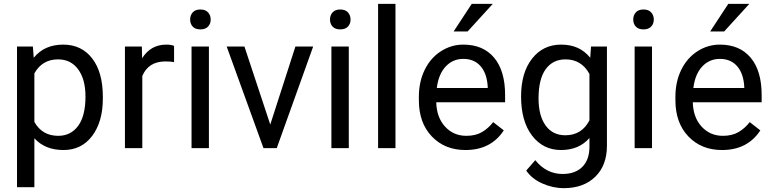

<svg xmlns="http://www.w3.org/2000/svg" viewBox="-20 -770 4015 998"><path d="M514.6 -258.3Q514.6 -137.7 459.5 -64Q404.3 9.8 310.1 9.8Q213.9 9.8 158.7 -51.3V203.1H68.4V-528.3H150.9L155.3 -469.7Q210.4 -538.1 308.6 -538.1Q403.8 -538.1 459.2 -466.3Q514.6 -394.5 514.6 -266.6ZM424.3 -268.6Q424.3 -357.9 386.2 -409.7Q348.1 -461.4 281.7 -461.4Q199.7 -461.4 158.7 -388.7V-136.2Q199.2 -64 282.7 -64Q347.7 -64 386 -115.5Q424.3 -167 424.3 -268.6Z M884.8 -447.3Q864.3 -450.7 840.3 -450.7Q751.5 -450.7 719.7 -375V0H629.4V-528.3H717.3L718.8 -467.3Q763.2 -538.1 844.7 -538.1Q871.1 -538.1 884.8 -531.2Z M1065.9 0H975.6V-528.3H1065.9ZM968.3 -668.5Q968.3 -690.4 981.7 -705.6Q995.1 -720.7 1021.5 -720.7Q1047.9 -720.7 1061.5 -705.6Q1075.2 -690.4 1075.2 -668.5Q1075.2 -646.5 1061.5 -631.8Q1047.9 -617.2 1021.5 -617.2Q995.1 -617.2 981.7 -631.8Q968.3 -646.5 968.3 -668.5Z M1384.8 -122.6 1515.6 -528.3H1607.9L1418.5 0H1349.6L1158.2 -528.3H1250.5Z M1793 0H1702.6V-528.3H1793ZM1695.3 -668.5Q1695.3 -690.4 1708.7 -705.6Q1722.2 -720.7 1748.5 -720.7Q1774.9 -720.7 1788.6 -705.6Q1802.2 -690.4 1802.2 -668.5Q1802.2 -646.5 1788.6 -631.8Q1774.9 -617.2 1748.5 -617.2Q1722.2 -617.2 1708.7 -631.8Q1695.3 -646.5 1695.3 -668.5Z M2035.6 0H1945.3V-750H2035.6Z M2399.4 9.8Q2292 9.8 2224.6 -60.8Q2157.2 -131.3 2157.2 -249.5V-266.1Q2157.2 -344.7 2187.3 -406.5Q2217.3 -468.3 2271.2 -503.2Q2325.2 -538.1 2388.2 -538.1Q2491.2 -538.1 2548.3 -470.2Q2605.5 -402.3 2605.5 -275.9V-238.3H2247.6Q2249.5 -160.2 2293.2 -112.1Q2336.9 -64 2404.3 -64Q2452.1 -64 2485.4 -83.5Q2518.6 -103 2543.5 -135.3L2598.6 -92.3Q2532.2 9.8 2399.4 9.8ZM2388.2 -463.9Q2333.5 -463.9 2296.4 -424.1Q2259.3 -384.3 2250.5 -312.5H2515.1V-319.3Q2511.2 -388.2 2478 -426Q2444.8 -463.9 2388.2 -463.9ZM2432.1 -750H2541.5L2410.6 -606.4H2337.9Z M2688.5 -268.6Q2688.5 -392.1 2745.6 -465.1Q2802.7 -538.1 2897 -538.1Q2993.7 -538.1 3047.9 -469.7L3052.2 -528.3H3134.8V-12.7Q3134.8 89.8 3074 148.9Q3013.2 208 2910.6 208Q2853.5 208 2798.8 183.6Q2744.1 159.2 2715.3 116.7L2762.2 62.5Q2820.3 134.3 2904.3 134.3Q2970.2 134.3 3007.1 97.2Q3043.9 60.1 3043.9 -7.3V-52.7Q2989.7 9.8 2896 9.8Q2803.2 9.8 2745.8 -64.9Q2688.5 -139.6 2688.5 -268.6ZM2779.3 -258.3Q2779.3 -168.9 2815.9 -117.9Q2852.5 -66.9 2918.5 -66.9Q3003.9 -66.9 3043.9 -144.5V-385.7Q3002.4 -461.4 2919.4 -461.4Q2853.5 -461.4 2816.4 -410.2Q2779.3 -358.9 2779.3 -258.3Z M3369.1 0H3278.8V-528.3H3369.1ZM3271.5 -668.5Q3271.5 -690.4 3284.9 -705.6Q3298.3 -720.7 3324.7 -720.7Q3351.1 -720.7 3364.7 -705.6Q3378.4 -690.4 3378.4 -668.5Q3378.4 -646.5 3364.7 -631.8Q3351.1 -617.2 3324.7 -617.2Q3298.3 -617.2 3284.9 -631.8Q3271.5 -646.5 3271.5 -668.5Z M3732.9 9.8Q3625.5 9.8 3558.1 -60.8Q3490.7 -131.3 3490.7 -249.5V-266.1Q3490.7 -344.7 3520.8 -406.5Q3550.8 -468.3 3604.7 -503.2Q3658.7 -538.1 3721.7 -538.1Q3824.7 -538.1 3881.8 -470.2Q3939 -402.3 3939 -275.9V-238.3H3581.1Q3583 -160.2 3626.7 -112.1Q3670.4 -64 3737.8 -64Q3785.6 -64 3818.8 -83.5Q3852.1 -103 3877 -135.3L3932.1 -92.3Q3865.7 9.8 3732.9 9.8ZM3721.7 -463.9Q3667 -463.9 3629.9 -424.1Q3592.8 -384.3 3584 -312.5H3848.6V-319.3Q3844.7 -388.2 3811.5 -426Q3778.3 -463.9 3721.7 -463.9ZM3765.6 -750H3875L3744.1 -606.4H3671.4Z"/></svg>

Font: Roboto-ThirdPerson-AD3FC
Style: ThirdPerson-AD3FC
Weight: 400
Designer: Google
Version: Version 2.137; 2017